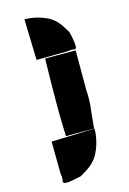

<svg xmlns="http://www.w3.org/2000/svg" viewBox="-142 -933 745 1107"><g transform="rotate(-15 230.0 -380.0)"><path d="M310 -624Q264 -623 219 -623Q174 -623 128 -622L121 -866Q128 -866 135 -866Q142 -866 149 -865Q207 -859 255.5 -835Q304 -811 335 -756Q338 -752 341 -747Q344 -742 347 -737Q352 -730 353 -725Q355 -715 358 -704.5Q361 -694 362 -683Q364 -672 365.5 -660.5Q367 -649 367 -638Q367 -633 363.5 -629.5Q360 -626 360 -624Q349 -626 341.5 -626.5Q334 -627 327 -626Q323 -626 319 -625Q315 -624 310 -624ZM360 -293Q356 -259 352.5 -224Q349 -189 346 -154H178Q177 -193 175.5 -231.5Q174 -270 174 -307Q174 -445 177 -581Q177 -589 177 -598Q177 -607 178 -617H360V-370Q361 -370 361.5 -347Q362 -324 360 -293ZM95 64Q94 59 93 54.5Q92 50 92 46Q91 -1 91 -49Q91 -97 90 -145L348 -153Q348 -146 348 -138.5Q348 -131 347 -123Q340 -62 314.5 -11.5Q289 39 232 73Q227 76 221.5 79Q216 82 211 86Q208 87 205.5 89Q203 91 199 92Q188 94 177 96.5Q166 99 155 101Q143 103 131 105Q119 107 106 106Q102 106 98 103Q94 100 92 99Q94 87 94.5 79Q95 71 95 64Z"/></g></svg>

Font: Palette Mosaic
Style: Regular
Weight: 400
Designer: Shibuyafont
Version: Version 1.001